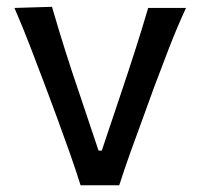

<svg xmlns="http://www.w3.org/2000/svg" viewBox="-20 -550 594 570"><path d="M219.2 0Q203.6 -49.8 185.5 -100.6Q167.5 -151.4 149.9 -199.2L115.2 -292.5Q93.3 -350.6 70.6 -409.7Q47.9 -468.8 22.9 -526.4L134.3 -529.8Q153.3 -464.4 173.8 -399.4Q194.3 -334.5 216.8 -269L272.5 -103H282.2L337.9 -269Q360.4 -335.9 380.9 -399.7Q401.4 -463.4 419.9 -526.4H532.2Q505.4 -468.3 482.4 -408.9Q459.5 -349.6 437.5 -291L403.3 -196.8Q384.8 -147 367.4 -98.4Q350.1 -49.8 334 0Z"/></svg>

Font: Pinar-DS1-FD Medium
Style: Regular
Weight: 500
Designer: Amin Abedi
Version: Version 3.000